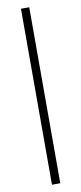

<svg xmlns="http://www.w3.org/2000/svg" viewBox="-103 -741 426 1007"><g transform="rotate(-10 110.0 -237.5)"><path d="M87.9 231V-706.1H132.1V231Z"/></g></svg>

Font: Linden Hill
Style: Regular
Weight: 400
Version: Version 1.202